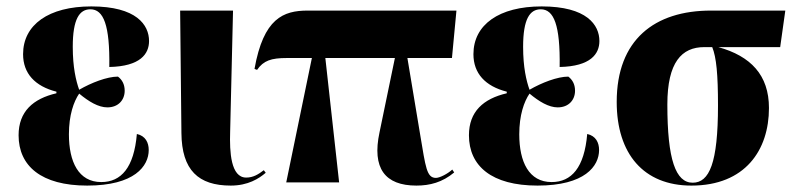

<svg xmlns="http://www.w3.org/2000/svg" viewBox="-20 -569 2481 599"><path d="M252 10C400 10 444 -51 444 -101C444 -124 434 -145 407 -151C398 -46 358 -1 296 -1C225 -1 195 -64 195 -150C195 -210 210 -252 227 -277C257 -252 287 -234 315 -234C349 -234 369 -257 369 -286C369 -307 360 -321 348 -330C314 -330 265 -311 227 -289C217 -317 207 -359 207 -423C207 -510 228 -540 262 -540C303 -540 323 -491 321 -360C418 -362 445 -401 445 -441C445 -491 406 -549 265 -549C132 -549 52 -492 52 -400C52 -340 89 -300 156 -283V-278C83 -261 38 -221 38 -147C38 -51 109 10 252 10Z M700 10C754 10 788 -12 809 -30L803 -38C786 -25 770 -15 748 -15C700 -15 696 -95 698 -157L707 -536H542L546 -154C547 -38 599 10 700 10Z M873 0H1038L995 -388H1212L1164 -156C1140 -44 1181 10 1279 10C1321 10 1360 0 1397 -31L1391 -40C1377 -27 1352 -14 1340 -14C1311 -14 1308 -47 1291 -148L1251 -388H1390L1404 -536H940C864 -536 802 -512 774 -354L782 -351C802 -380 826 -388 875 -388H953Z M1657 10C1805 10 1849 -51 1849 -101C1849 -124 1839 -145 1812 -151C1803 -46 1763 -1 1701 -1C1630 -1 1600 -64 1600 -150C1600 -210 1615 -252 1632 -277C1662 -252 1692 -234 1720 -234C1754 -234 1774 -257 1774 -286C1774 -307 1765 -321 1753 -330C1719 -330 1670 -311 1632 -289C1622 -317 1612 -359 1612 -423C1612 -510 1633 -540 1667 -540C1708 -540 1728 -491 1726 -360C1823 -362 1850 -401 1850 -441C1850 -491 1811 -549 1670 -549C1537 -549 1457 -492 1457 -400C1457 -340 1494 -300 1561 -283V-278C1488 -261 1443 -221 1443 -147C1443 -51 1514 10 1657 10Z M2137 10C2305 10 2379 -101 2379 -232C2379 -335 2322 -394 2221 -422H2414L2430 -536H2198C2022 -536 1904 -445 1904 -251C1904 -89 1988 10 2137 10ZM2141 1C2088 1 2062 -71 2062 -243C2062 -375 2107 -422 2177 -422H2202C2215 -390 2220 -337 2220 -240C2220 -60 2193 1 2141 1Z"/></svg>

Font: Noto Serif Display Condensed ExtraBold
Style: Regular
Weight: 800
Width: 3
Designer: Monotype Design Team
Foundry: Monotype Imaging Inc.
Version: Version 2.009